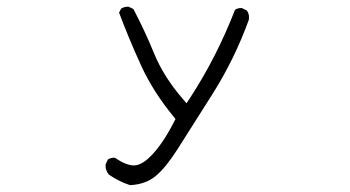

<svg xmlns="http://www.w3.org/2000/svg" viewBox="-20 -434 1040 570"><path d="M718.8 -375.5Q719.2 -378.9 719.2 -382.1Q719.2 -385.3 719 -387.7Q718.8 -390.1 717.8 -392.6Q716.3 -397.9 712.9 -402.8L698.7 -409.7Q697.3 -410.2 696.3 -410.2Q685.1 -410.2 677.7 -404.8Q650.9 -335.9 617.7 -270.5Q584.5 -205.1 543.5 -142.1L533.7 -127.4L522.5 -140.6Q466.3 -205.1 437 -276.4Q409.7 -343.3 376 -407.2L362.8 -413.6Q361.3 -414.1 360.4 -414.1Q348.1 -414.1 339.4 -408.2L333.5 -396.5Q362.3 -319.8 398.2 -241Q434.1 -162.1 495.6 -87.4L501 -80.6L497.1 -73.2Q462.9 -5.9 427.2 29.8Q399.9 57.1 377.4 57.1Q354.5 57.1 320.8 34.2Q319.8 34.2 318.8 34.2Q308.1 34.2 300.3 39.6L293.5 54.2Q293.5 55.7 293.5 57.9Q293.5 60.1 293.7 63.5Q293.9 66.9 295.4 70.3Q297.9 77.6 302.7 84Q333 105 366.2 115.7Q412.6 113.3 442.4 88.4Q472.2 63.5 506.8 9.3L610.8 -154.8Q676.3 -258.3 718.8 -375.5Z"/></svg>

Font: NaikaiFont
Style: ExtraLight
Weight: 200
Version: Version 1.89